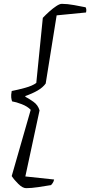

<svg xmlns="http://www.w3.org/2000/svg" viewBox="-20 -816 470 1000"><path d="M116 164Q98 164 76 142.5Q54 121 41 101L140 -244Q123 -262 93 -273.5Q63 -285 43 -288Q40 -296 38.5 -308.5Q37 -321 41 -342Q72 -348 110.5 -358.5Q149 -369 169 -384L203 -723Q218 -739 237 -756Q256 -773 273.5 -784.5Q291 -796 302 -796Q330 -796 366 -789.5Q402 -783 426 -778Q432 -767 428 -751L275 -736L218 -381Q203 -360 175 -344Q147 -328 112 -316V-312Q130 -303 154 -286Q178 -269 186 -241L112 103L262 119Q259 131 254 138Q249 145 246 148Q217 153 180 158.5Q143 164 116 164Z"/></svg>

Font: Texturina Extralight
Style: Italic
Weight: 200
Italic angle: -11°
Designer: Guillermo Torres Carreño
Foundry: Omnibus-Type
Version: Version 1.002; ttfautohint (v1.8.3)